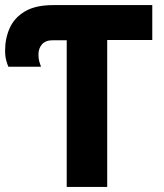

<svg xmlns="http://www.w3.org/2000/svg" viewBox="-23 -734 643 754"><path d="M239 0V-576H185Q156 -576 142 -560Q128 -544 128 -520Q128 -503 131.5 -491.5Q135 -480 138 -472H10Q6 -480 1.5 -496.5Q-3 -513 -3 -535Q-3 -583 15 -623.5Q33 -664 74.5 -689Q116 -714 187 -714H575V-577H398V0Z"/></svg>

Font: Noto Sans Mono ExtraBold
Style: Regular
Weight: 800
Designer: Monotype Design Team
Foundry: Monotype Imaging Inc.
Version: Version 2.014